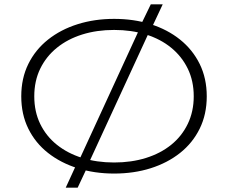

<svg xmlns="http://www.w3.org/2000/svg" viewBox="-20 -787 1051 885"><path d="M338 78H283L334 -33L343 -45L625 -658L628 -670L675 -767H730L677 -654L670 -645L388 -33L385 -22ZM506 13Q416 13 338 -11.5Q260 -36 201.5 -82Q143 -128 110.5 -194Q78 -260 78 -343Q78 -426 110.5 -492Q143 -558 201.5 -604.5Q260 -651 338 -675.5Q416 -700 506 -700Q597 -700 674.5 -675.5Q752 -651 810 -604.5Q868 -558 900.5 -492Q933 -426 933 -343Q933 -260 900.5 -194Q868 -128 810 -82Q752 -36 674.5 -11.5Q597 13 506 13ZM506 -38Q586 -38 653 -59Q720 -80 769 -119.5Q818 -159 845.5 -216Q873 -273 873 -343Q873 -414 845.5 -470.5Q818 -527 769 -567Q720 -607 653 -628Q586 -649 506 -649Q426 -649 359 -628Q292 -607 242.5 -567Q193 -527 165.5 -470.5Q138 -414 138 -343Q138 -272 165.5 -215.5Q193 -159 242.5 -119.5Q292 -80 359 -59Q426 -38 506 -38Z"/></svg>

Font: BioRhyme SemiExpanded Light
Style: Regular
Weight: 300
Width: 6
Designer: Aoife Mooney
Foundry: Aoife Mooney Type
Version: Version 1.600;gftools[0.9.33]